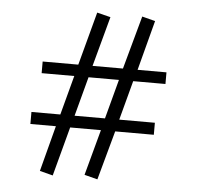

<svg xmlns="http://www.w3.org/2000/svg" viewBox="-47 -623 725 708"><g transform="rotate(5 315.5 -269.0)"><path d="M169.4 -144.4H75V-188.9H181.9L220.8 -334.7H100V-377.8H231.9L284.7 -575L334.7 -562.5L284.7 -377.8H397.2L451.4 -575L500 -562.5L451.4 -377.8H558.3V-334.7H438.9L400 -188.9H531.9V-144.4H388.9L338.9 37.5L290.3 25L336.1 -144.4H222.2L173.6 37.5L125 25ZM347.2 -188.9 386.1 -334.7H273.6L234.7 -188.9Z"/></g></svg>

Font: Sree Krushnadevaraya
Style: Regular
Weight: 400
Designer: Purushoth Kumar Guthula
Foundry: Andhrapradesh Society for Knowledge Networks
Version: Version 1.0.5; ttfautohint (v1.2.42-39fb)